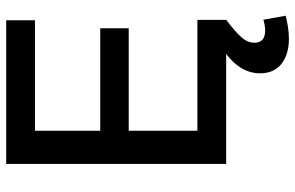

<svg xmlns="http://www.w3.org/2000/svg" viewBox="-190 -578 975 635"><g transform="rotate(-90 297.5 -260.5)"><path d="M72.8 0V-727.5H547.9V-632.3H182.6V-416.5H521.5V-322.3H182.6V-95.2H549.3V0ZM486.3 207.5Q435.5 207.5 404.1 183.1Q372.6 158.7 372.6 111.8Q372.6 74.7 394.5 43Q416.5 11.2 462.4 -18.1L549.8 0Q511.7 28.3 492.7 49.3Q473.6 70.3 473.6 93.8Q473.6 110.4 483.4 119.6Q493.2 128.9 514.2 128.9Q523.4 128.9 532.7 127.2Q542 125.5 549.8 123L563 196.8Q547.9 200.7 527.8 204.1Q507.8 207.5 486.3 207.5Z"/></g></svg>

Font: Inter 24pt Medium
Style: Regular
Weight: 500
Designer: Rasmus Andersson
Foundry: rsms
Version: Version 4.001;git-66647c0bb